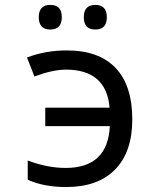

<svg xmlns="http://www.w3.org/2000/svg" viewBox="-20 -751 640 781"><path d="M92.8 -20V-98.1Q172.4 -67.9 247.1 -67.9Q418.5 -67.9 426.8 -237.8H164.1V-313H425.8Q412.6 -467.8 248 -467.8Q195.3 -467.8 120.1 -439.9L89.8 -517.1Q164.6 -545.9 252 -545.9Q382.3 -545.9 450.2 -474.6Q518.1 -403.3 518.1 -265.1Q518.1 -132.8 448.2 -61.5Q378.4 9.8 249 9.8Q157.7 9.8 92.8 -20ZM184.6 -731Q231.4 -731 231.4 -681.2Q231.4 -630.9 184.6 -630.9Q137.7 -630.9 137.7 -681.2Q137.7 -731 184.6 -731ZM367.7 -731Q414.6 -731 414.6 -681.2Q414.6 -630.9 367.7 -630.9Q320.8 -630.9 320.8 -681.2Q320.8 -731 367.7 -731Z"/></svg>

Font: Apple Sans Adjectives
Style: Regular
Weight: 400
Monospace: yes
Foundry: Apple Sans Adjectives
Version: Version 0.01